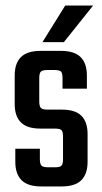

<svg xmlns="http://www.w3.org/2000/svg" viewBox="-20 -671 368 691"><path d="M206.8 -98V-179.1Q206.8 -197.2 201.2 -202.7Q195.6 -208.2 177.1 -208.2H125.6Q77.2 -208.2 55 -230.7Q32.9 -253.1 32.9 -296.5V-399.5Q32.9 -442.8 55.3 -465.4Q77.8 -487.9 126.2 -487.9H199.4Q247.8 -487.9 270.3 -465.4Q292.7 -442.8 292.7 -399.5V-352H205V-389.9Q205 -408 199.4 -413.5Q193.8 -419 175.2 -419H151Q133.3 -419 127.3 -413.5Q121.3 -408 121.3 -389.9V-305.6Q121.3 -288.3 127.3 -282.4Q133.3 -276.5 151 -276.5H202.5Q250.9 -276.5 273.1 -254.2Q295.2 -231.8 295.2 -188.5V-88.5Q295.2 -45.1 272.7 -22.5Q250.3 0 201.9 0H128.4Q80 0 57.6 -22.5Q35.1 -45.1 35.1 -88.5V-135.8H123.5V-98Q123.5 -80.7 129.5 -74.8Q135.5 -68.9 153.2 -68.9H177.1Q195.6 -68.9 201.2 -74.8Q206.8 -80.7 206.8 -98ZM132.8 -519.4 214.8 -651.2H315.2L209.9 -519.4Z"/></svg>

Font: Teko Variable Light
Style: Regular
Weight: 300
Designer: Manushi Parikh, Jonny Pinhorn
Foundry: Indian Type Foundry
Version: Version 3.000